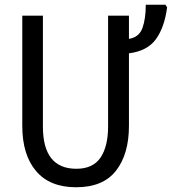

<svg xmlns="http://www.w3.org/2000/svg" viewBox="-20 -780 725 810"><path d="M436 -714V-247Q436 -162 404 -115Q372 -68 302 -68Q161 -68 161 -246V-714H74V-249Q74 -127 132 -58.5Q190 10 301 10Q415 10 469.5 -60Q524 -130 524 -249V-555Q602 -565 638 -615Q674 -665 685 -749L678 -760H595Q595 -701 581 -662Q567 -623 524 -616V-714Z"/></svg>

Font: Noto Sans Display SemiCondensed
Style: Regular
Weight: 400
Width: 4
Designer: Monotype Design team
Foundry: Monotype Imaging Inc.
Version: 1.000